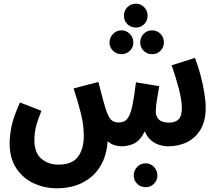

<svg xmlns="http://www.w3.org/2000/svg" viewBox="-20 -786 1182 1038"><path d="M286 232Q222 232 163.5 205.5Q105 179 68.5 124.5Q32 70 32 -13Q32 -48 41.5 -99Q51 -150 88 -232L204 -187Q182 -133 174 -98.5Q166 -64 166 -29Q166 40 203.5 72Q241 104 296 104Q370 104 401.5 61.5Q433 19 433 -50Q433 -110 417.5 -172Q402 -234 378 -308L512 -343Q526 -286 535 -254Q544 -222 549 -205Q564 -155 580 -139Q596 -123 621 -124Q639 -124 652.5 -130.5Q666 -137 677 -157.5Q688 -178 697 -222Q706 -266 715 -341L841 -320Q834 -284 828 -245Q822 -206 822 -183Q822 -158 838.5 -140.5Q855 -123 896 -123Q925 -123 944 -139.5Q963 -156 963 -203Q963 -244 947.5 -304Q932 -364 908 -433L1034 -473Q1051 -429 1064 -380Q1077 -331 1084.5 -285Q1092 -239 1092 -203Q1092 -134 1065.5 -88Q1039 -42 993 -18.5Q947 5 889 5Q867 5 842 -2.5Q817 -10 796 -28Q775 -46 763 -76Q737 -25 704.5 -10Q672 5 637 5Q620 5 599.5 -1Q579 -7 562 -23Q554 97 480 164.5Q406 232 286 232ZM715 -637Q687 -637 668.5 -655.5Q650 -674 650 -701Q650 -728 668.5 -747Q687 -766 715 -766Q741 -766 759.5 -747Q778 -728 778 -701Q778 -674 759.5 -655.5Q741 -637 715 -637ZM637 -493Q610 -493 591 -511.5Q572 -530 572 -556Q572 -583 591 -602.5Q610 -622 637 -622Q663 -622 682 -602.5Q701 -583 701 -556Q701 -530 682 -511.5Q663 -493 637 -493ZM803 -493Q775 -493 756.5 -511.5Q738 -530 738 -556Q738 -584 756.5 -603Q775 -622 803 -622Q829 -622 847.5 -603Q866 -584 866 -556Q866 -530 847.5 -511.5Q829 -493 803 -493ZM768 226Q740 226 721.5 207.5Q703 189 703 163Q703 136 721.5 116.5Q740 97 768 97Q794 97 812.5 116.5Q831 136 831 163Q831 189 812.5 207.5Q794 226 768 226Z"/></svg>

Font: Noto Sans Arabic ExtCond
Style: Bold
Weight: 700
Width: 2
Designer: Monotype Design Team, Nadine Chahine, Nizar Qandah and Khaled Hosny
Foundry: Monotype Imaging Inc.
Version: Version 2.012; ttfautohint (v1.8.4.7-5d5b)